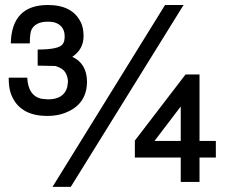

<svg xmlns="http://www.w3.org/2000/svg" viewBox="-20 -724 909 764"><path d="M129.9 -462.9V-526.9Q216.3 -526.9 230 -549.3Q237.3 -558.6 237.3 -579.1Q237.3 -623.5 194.3 -635.7V-635.3Q189 -636.7 182.9 -637.2Q176.8 -637.7 170.4 -637.7Q123 -637.7 106.4 -607.9Q98.6 -594.2 98.6 -551.3H22.9Q26.4 -704.1 170.4 -704.1Q268.1 -704.1 301.3 -635.7V-636.2Q312.5 -613.8 312.5 -580.1Q312.5 -553.7 301 -533Q289.6 -512.2 267.6 -498Q325.2 -471.2 326.2 -399.9Q326.2 -315.9 252.9 -280.8L253.4 -281.2Q216.3 -262.7 168.5 -262.7Q111.3 -262.7 75.2 -285.2Q39.1 -307.6 23.4 -351.1Q14.6 -375 14.6 -415H88.4Q90.3 -377 105.7 -356Q121.1 -335 147.9 -330.6L170.9 -328.6Q233.9 -328.6 247.6 -377.4L250.5 -399.9Q249.5 -418.9 241.2 -433.6Q232.9 -448.2 215.8 -455.6Q209.5 -458.5 206.3 -459.5Q203.1 -460.4 200.2 -461.4ZM636.7 -704.1H710.4L261.7 19.5H189ZM699.2 -97.2H516.6V-164.6L718.3 -427.7H773.9V-163.1H838.9V-97.2H773.9V0H699.2ZM699.2 -163.1V-300.3L594.7 -163.1Z"/></svg>

Font: SolaimanLipi
Style: Bold
Weight: 700
Designer: Solaiman Karim
Foundry: Al Mamun Sumon
Version: Version 2.000